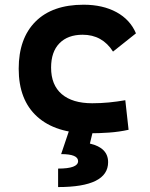

<svg xmlns="http://www.w3.org/2000/svg" viewBox="-20 -547 626 802"><path d="M353.5 9.8Q212.4 9.8 135.3 -59.8Q58.1 -129.4 58.1 -259.8Q58.1 -386.7 128.4 -457Q198.7 -527.3 329.1 -527.3Q409.2 -527.3 466.6 -496.1Q523.9 -464.8 547.9 -407.7L452.1 -331.5Q407.2 -401.9 325.2 -401.9Q263.2 -401.9 228.3 -366.2Q193.4 -330.6 193.4 -264.6Q193.4 -191.9 238 -153.8Q282.7 -115.7 365.2 -115.7Q400.4 -115.7 435.3 -119.1Q470.2 -122.6 503.4 -128.4L517.1 -4.9Q477.5 3.9 435.5 6.8Q393.6 9.8 353.5 9.8ZM222.7 234.4V157.2Q306.2 157.2 306.2 126Q306.2 96.7 235.4 96.7L269 -2.9L367.7 2.4L355.5 52.7Q431.6 70.3 431.6 130.4Q431.6 234.4 222.7 234.4Z"/></svg>

Font: Cascadia Mono
Style: Bold
Weight: 700
Monospace: yes
Designer: Aaron Bell
Foundry: Saja Typeworks
Version: Version 2404.023; ttfautohint (v1.8.4)